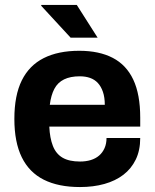

<svg xmlns="http://www.w3.org/2000/svg" viewBox="-20 -743 624 775"><path d="M303 12Q216 12 157 -17.5Q98 -47 68 -108Q38 -169 38 -263Q38 -358 68 -418.5Q98 -479 156.5 -508.5Q215 -538 300 -538Q380 -538 435 -509.5Q490 -481 518 -421.5Q546 -362 546 -268V-232H179Q181 -186 193.5 -154Q206 -122 232.5 -106.5Q259 -91 303 -91Q327 -91 346.5 -97Q366 -103 380 -115Q394 -127 402 -145Q410 -163 410 -186H546Q546 -136 528 -99Q510 -62 478 -37.5Q446 -13 401.5 -0.5Q357 12 303 12ZM181 -320H403Q403 -350 395.5 -372Q388 -394 375 -408Q362 -422 343.5 -428.5Q325 -435 302 -435Q264 -435 238.5 -422.5Q213 -410 199.5 -384.5Q186 -359 181 -320ZM374 -591H265L146 -720L147 -723H290Z"/></svg>

Font: Archivo SemiBold
Style: Bold
Weight: 700
Version: Version 2.001